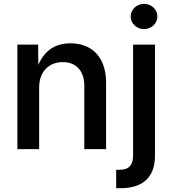

<svg xmlns="http://www.w3.org/2000/svg" viewBox="-20 -779 900 1003"><path d="M184.6 -322.3C184.6 -406.2 236.8 -454.6 308.1 -454.6C377.9 -454.6 420.4 -408.2 420.4 -331.5V0H534.2V-346.7C534.2 -480.5 460 -552.7 348.1 -552.7C270.5 -552.7 213.4 -517.1 180.2 -439.9L179.2 -545.9H70.8V0H184.6ZM675.3 -545.9V33.2C675.3 82 654.8 107.9 605 107.9H586.9V204.1H609.9C725.1 204.1 790 147.5 789.6 34.2V-545.9ZM732.4 -627C770.5 -627 802.2 -656.2 802.2 -692.9C802.2 -729.5 770.5 -758.8 732.4 -758.8C694.3 -758.8 662.6 -729.5 662.6 -692.9C662.6 -656.2 694.3 -627 732.4 -627Z"/></svg>

Font: Raveo Medium
Style: Regular
Weight: 500
Designer: Jakub Foglar, Rasmus Andersson (Inter)
Foundry: Jakubfoglar.com
Version: Version 1.100;Glyphs 3.2.3 (3260)